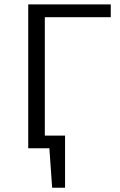

<svg xmlns="http://www.w3.org/2000/svg" viewBox="-20 -678 548 878"><path d="M156.2 0V-58H277.5L242 0ZM218.5 180.5 201.6 -58H277.5V180.5ZM109.1 0V-658H185V0ZM144.1 -599.5V-658H486.5V-599.5Z"/></svg>

Font: Ysabeau
Style: Bold
Weight: 700
Designer: Christian Thalmann (Catharsis Fonts)
Version: Version 2.000;gftools[0.9.27.dev2+g8671c4b]